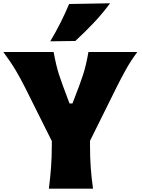

<svg xmlns="http://www.w3.org/2000/svg" viewBox="-22 -1129 850 1149"><path d="M270.5 0Q278.8 -64.9 283.4 -126.2Q288.1 -187.5 288.1 -265.1V-284.7L128.9 -603.5Q102.1 -657.2 73 -706.5Q43.9 -755.9 -2 -817.9H298.8Q307.1 -773.4 314.7 -741.7Q322.3 -710 331.3 -682.1Q340.3 -654.3 353 -619.6L394 -509.8H411.6L452.6 -617.2Q465.8 -652.8 475.1 -681.6Q484.4 -710.4 491.9 -742.2Q499.5 -773.9 507.3 -817.9H799.8Q759.8 -764.2 729.7 -709.7Q699.7 -655.3 674.3 -604L516.6 -286.1V-265.1Q516.6 -187.5 521 -126.2Q525.4 -64.9 534.7 0ZM278.8 -881.8Q344.7 -992.2 391.6 -1105L636.7 -1109.4Q593.8 -1050.8 540.5 -994.1Q487.3 -937.5 428.7 -883.8Z"/></svg>

Font: Pinar-DS1-FD ExtraBold
Style: Regular
Weight: 800
Designer: Amin Abedi
Version: Version 2.000